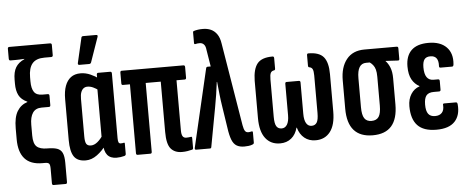

<svg xmlns="http://www.w3.org/2000/svg" viewBox="-53 -841 2704 1105"><g transform="rotate(-5 1298.5 -288.5)"><path d="M215 131Q206 131 206 120V36Q206 13 200 6.5Q194 0 177 0H161Q93 0 59.5 -38Q26 -76 26 -150V-213Q26 -277 47 -311.5Q68 -346 106 -358V-360Q71 -376 57.5 -402.5Q44 -429 44 -469V-492Q44 -537 60 -563.5Q76 -590 110 -605V-607Q95 -606 82 -605.5Q69 -605 58 -605H30Q21 -605 21 -616V-673Q21 -683 30 -683H265Q275 -683 275 -673V-614Q275 -604 265 -604H226Q178 -604 156 -578Q134 -552 134 -499V-475Q134 -434 148 -413.5Q162 -393 196 -393H227Q236 -393 236 -383V-329Q236 -319 227 -319H185Q150 -319 133.5 -294.5Q117 -270 117 -226V-164Q117 -117 136 -99.5Q155 -82 197 -82Q232 -82 253 -75Q274 -68 283.5 -48.5Q293 -29 293 10V120Q293 131 285 131Z M412 6Q364 6 344 -24Q324 -54 324 -119V-356Q324 -401 335.5 -432Q347 -463 369 -479.5Q391 -496 425 -496Q454 -496 482 -483.5Q510 -471 528 -457L524 -388Q507 -401 490.5 -408.5Q474 -416 458 -416Q445 -416 435.5 -409Q426 -402 420.5 -387.5Q415 -373 415 -349V-132Q415 -101 422.5 -89Q430 -77 449 -77Q468 -77 487 -92.5Q506 -108 523 -135L535 -77Q510 -41 478 -17.5Q446 6 412 6ZM590 6Q519 6 519 -80V-98L514 -104V-417L518 -442V-479Q518 -490 526 -490H596Q605 -490 605 -479V-105Q605 -88 608.5 -81Q612 -74 621 -74Q626 -74 630.5 -74.5Q635 -75 638 -76Q644 -78 644 -70V-11Q644 -3 635 0Q613 6 590 6ZM423 -545Q413 -545 415 -556L448 -699Q449 -708 459 -708H534Q545 -708 541 -696L491 -553Q488 -545 479 -545Z M968 6Q926 6 903.5 -20.5Q881 -47 881 -117V-408H794V-10Q794 0 785 0H712Q703 0 703 -10V-408H662Q654 -408 654 -418V-479Q654 -490 662 -490H1019Q1028 -490 1028 -479V-418Q1028 -408 1019 -408H972V-118Q972 -95 978.5 -84.5Q985 -74 999 -74Q1005 -74 1011.5 -74.5Q1018 -75 1024 -76Q1033 -79 1033 -69V-12Q1033 -3 1026 -2Q1015 1 1000 3.5Q985 6 968 6Z M1328 6Q1301 6 1283.5 -4.5Q1266 -15 1256 -40.5Q1246 -66 1240 -110L1221 -234Q1215 -272 1211.5 -305Q1208 -338 1204 -378H1202Q1197 -338 1192 -305.5Q1187 -273 1180 -235L1138 -8Q1137 0 1130 0H1050Q1040 0 1043 -12L1148 -462Q1150 -470 1157 -470H1175L1159 -568Q1157 -589 1147.5 -599Q1138 -609 1124 -609Q1117 -609 1111 -608.5Q1105 -608 1098 -606Q1091 -605 1091 -613V-673Q1091 -681 1097 -682Q1119 -689 1149 -689Q1174 -689 1194.5 -680Q1215 -671 1229.5 -650.5Q1244 -630 1249 -596L1328 -117Q1332 -94 1338.5 -84Q1345 -74 1358 -74Q1365 -74 1377 -77Q1384 -79 1384 -69V-12Q1384 -5 1377 -2Q1366 3 1352.5 4.5Q1339 6 1328 6Z M1535 6Q1481 6 1450.5 -33.5Q1420 -73 1420 -150V-366Q1421 -433 1446 -464.5Q1471 -496 1534 -496Q1543 -496 1543 -486V-426Q1543 -417 1537 -416Q1522 -414 1516.5 -403Q1511 -392 1511 -366V-150Q1511 -110 1521 -94.5Q1531 -79 1551 -79Q1571 -79 1582.5 -97.5Q1594 -116 1594 -152V-333Q1594 -343 1602 -343H1673Q1682 -343 1682 -333V-152Q1682 -116 1693 -97.5Q1704 -79 1724 -79Q1744 -79 1754 -94.5Q1764 -110 1764 -150V-366Q1764 -392 1758.5 -403Q1753 -414 1739 -416Q1733 -417 1733 -426V-486Q1733 -496 1741 -496Q1804 -496 1829.5 -465Q1855 -434 1855 -366V-150Q1855 -73 1824.5 -33.5Q1794 6 1740 6Q1702 6 1675.5 -15.5Q1649 -37 1638 -76H1636Q1626 -37 1599.5 -15.5Q1573 6 1535 6Z M2070 6Q1998 6 1961.5 -35.5Q1925 -77 1925 -160V-324Q1925 -400 1961 -445Q1997 -490 2065 -490H2251Q2260 -490 2260 -480V-419Q2260 -409 2251 -410L2180 -414V-413Q2195 -398 2205 -373Q2215 -348 2215 -311V-160Q2215 -77 2179 -35.5Q2143 6 2070 6ZM2070 -77Q2099 -77 2112 -96.5Q2125 -116 2125 -161V-327Q2125 -353 2120.5 -369Q2116 -385 2107.5 -395.5Q2099 -406 2089 -413H2068Q2042 -413 2029 -392Q2016 -371 2016 -328V-161Q2016 -116 2029 -96.5Q2042 -77 2070 -77Z M2438 6Q2364 6 2329 -31Q2294 -68 2294 -142Q2294 -183 2312.5 -212Q2331 -241 2362 -251V-253Q2335 -267 2319 -295.5Q2303 -324 2303 -371Q2303 -432 2336 -464Q2369 -496 2435 -496Q2503 -496 2538.5 -460Q2574 -424 2568 -361Q2567 -348 2559 -348H2492Q2483 -348 2484 -359Q2487 -418 2439 -418Q2415 -418 2404.5 -403.5Q2394 -389 2394 -358Q2394 -320 2407 -301Q2420 -282 2446 -282H2472Q2481 -282 2481 -272V-222Q2481 -212 2472 -212H2441Q2411 -212 2398 -196Q2385 -180 2385 -143Q2385 -107 2397.5 -90Q2410 -73 2437 -73Q2463 -73 2476.5 -88Q2490 -103 2488 -131Q2486 -141 2495 -141H2563Q2571 -141 2572 -129Q2578 -66 2544.5 -30Q2511 6 2438 6Z"/></g></svg>

Font: Sofia Sans Extra Condensed SemiBold
Style: Regular
Weight: 600
Designer: Botio Nikoltchev, Ani Petrova
Foundry: lettersoup
Version: Version 4.101